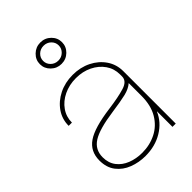

<svg xmlns="http://www.w3.org/2000/svg" viewBox="-223 -838 936 936"><g transform="rotate(-45 245.0 -370.0)"><path d="M209 7.8Q164.1 7.8 124 -7.6Q84 -22.9 59.1 -54.9Q34.2 -86.9 34.2 -135.7Q34.2 -198.7 82.8 -231.9Q131.3 -265.1 248 -280.3Q317.4 -289.6 359.9 -302.5Q402.3 -315.4 402.3 -347.7V-361.3Q402.3 -401.4 380.4 -432.9Q358.4 -464.4 321 -482.7Q283.7 -501 237.3 -501Q190.9 -501 152.8 -482.7Q114.7 -464.4 92.5 -432.6Q70.3 -400.9 70.3 -361.3H47.9Q47.9 -407.2 73.2 -443.8Q98.6 -480.5 141.6 -502Q184.6 -523.4 237.3 -523.4Q290 -523.4 332.5 -502.2Q375 -481 399.9 -444.3Q424.8 -407.7 424.8 -361.3V0H402.3V-106.4H401.4Q379.4 -54.7 327.9 -23.4Q276.4 7.8 209 7.8ZM209 -14.6Q261.7 -14.6 305.7 -36.9Q349.6 -59.1 376 -103.5Q402.3 -147.9 402.3 -213.9V-301.8Q380.9 -283.2 346.2 -274.9Q311.5 -266.6 248 -257.8Q143.1 -243.2 99.9 -215.8Q56.6 -188.5 56.6 -135.7Q56.6 -96.2 77.4 -69.1Q98.1 -42 132.8 -28.3Q167.5 -14.6 209 -14.6ZM237.3 -599.1Q206.1 -599.1 183.6 -620.8Q161.1 -642.6 161.1 -672.9Q161.1 -703.1 183.6 -724.9Q206.1 -746.6 237.3 -746.6Q269 -746.6 291.3 -724.9Q313.5 -703.1 313.5 -672.9Q313.5 -642.6 291.3 -620.8Q269 -599.1 237.3 -599.1ZM237.3 -621.6Q259.8 -621.6 275.4 -636.7Q291 -651.9 291 -672.9Q291 -694.3 275.4 -709.2Q259.8 -724.1 237.3 -724.1Q214.8 -724.1 199.2 -709.2Q183.6 -694.3 183.6 -672.9Q183.6 -651.9 199.2 -636.7Q214.8 -621.6 237.3 -621.6Z"/></g></svg>

Font: Inter Display Thin
Style: Regular
Weight: 100
Designer: Rasmus Andersson
Foundry: rsms
Version: Version 4.000;git-a52131595